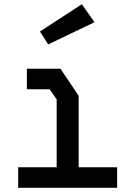

<svg xmlns="http://www.w3.org/2000/svg" viewBox="-20 -888 640 908"><path d="M107 -563V-466H215L248 -418V-97H66V0H534V-97H352V-435L266 -563ZM208 -678 427 -783 367 -868 169 -739Z"/></svg>

Font: Kode Mono SemiBold
Style: Regular
Weight: 600
Monospace: yes
Designer: Isa Ozler
Foundry: Kadena LLC
Version: Version 1.206;gftools[0.9.28]